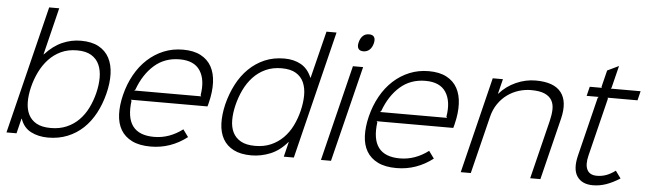

<svg xmlns="http://www.w3.org/2000/svg" viewBox="-51 -1046 4231 1256"><g transform="rotate(5 2064.5 -418.0)"><path d="M649 -309Q631 -238 599.5 -179.5Q568 -121 523.5 -79Q479 -37 421 -13.5Q363 10 293 10Q230 10 181 -15Q132 -40 112 -98H110L86 0H20L227 -839H293L217 -530H219Q272 -588 331 -614Q390 -640 453 -640Q524 -640 570 -615Q616 -590 639.5 -545.5Q663 -501 665 -440.5Q667 -380 649 -309ZM583 -309Q596 -362 596 -410Q596 -458 579.5 -495Q563 -532 527.5 -553.5Q492 -575 434 -575Q375 -575 329 -553.5Q283 -532 248.5 -495Q214 -458 190.5 -410Q167 -362 154 -309Q141 -256 141.5 -209.5Q142 -163 159 -128.5Q176 -94 211.5 -74Q247 -54 306 -54Q364 -54 410 -74Q456 -94 490 -128.5Q524 -163 547 -209.5Q570 -256 583 -309Z M1322 -310Q1320 -302 1318.5 -296Q1317 -290 1315 -284H811L817 -278Q787 -55 984 -55Q1035 -55 1082 -72Q1129 -89 1171 -121L1206 -73Q1153 -32 1093 -11Q1033 10 967 10Q893 10 844.5 -14Q796 -38 771 -80.5Q746 -123 743.5 -182Q741 -241 758 -310Q776 -383 810 -444Q844 -505 891.5 -548.5Q939 -592 997.5 -616Q1056 -640 1124 -640Q1194 -640 1240.5 -615.5Q1287 -591 1311 -547.5Q1335 -504 1337.5 -443Q1340 -382 1322 -310ZM1269 -346 1264 -353Q1281 -455 1242 -515Q1203 -575 1108 -575Q1010 -575 941.5 -515Q873 -455 836 -353L828 -346Z M1907 0H1841L1865 -98H1863Q1814 -40 1753 -15Q1692 10 1628 10Q1558 10 1512 -13.5Q1466 -37 1442 -79Q1418 -121 1415.5 -179.5Q1413 -238 1430 -309Q1448 -380 1479.5 -440.5Q1511 -501 1556.5 -545.5Q1602 -590 1660 -615Q1718 -640 1789 -640Q1852 -640 1898.5 -614Q1945 -588 1969 -530H1971L2048 -839H2114ZM1925 -309Q1938 -362 1938.5 -410Q1939 -458 1923 -495Q1907 -532 1871.5 -553.5Q1836 -575 1777 -575Q1718 -575 1671.5 -553.5Q1625 -532 1590.5 -495Q1556 -458 1533 -410Q1510 -362 1497 -309Q1484 -256 1484 -209.5Q1484 -163 1501 -128.5Q1518 -94 1553.5 -74Q1589 -54 1648 -54Q1706 -54 1751.5 -74Q1797 -94 1831.5 -128.5Q1866 -163 1889 -209.5Q1912 -256 1925 -309Z M2363 -789Q2356 -762 2339.5 -747Q2323 -732 2299 -732Q2275 -732 2266 -747Q2257 -762 2264 -789Q2271 -816 2287 -831Q2303 -846 2327 -846Q2352 -846 2361 -831Q2370 -816 2363 -789ZM2151 0H2085L2240 -629H2307Z M2936 -310Q2934 -302 2932.5 -296Q2931 -290 2929 -284H2425L2431 -278Q2401 -55 2598 -55Q2649 -55 2696 -72Q2743 -89 2785 -121L2820 -73Q2767 -32 2707 -11Q2647 10 2581 10Q2507 10 2458.5 -14Q2410 -38 2385 -80.5Q2360 -123 2357.5 -182Q2355 -241 2372 -310Q2390 -383 2424 -444Q2458 -505 2505.5 -548.5Q2553 -592 2611.5 -616Q2670 -640 2738 -640Q2808 -640 2854.5 -615.5Q2901 -591 2925 -547.5Q2949 -504 2951.5 -443Q2954 -382 2936 -310ZM2883 -346 2878 -353Q2895 -455 2856 -515Q2817 -575 2722 -575Q2624 -575 2555.5 -515Q2487 -455 2450 -353L2442 -346Z M3626 -405 3526 0H3459L3554 -385Q3564 -426 3565 -460.5Q3566 -495 3551.5 -520.5Q3537 -546 3504.5 -560.5Q3472 -575 3415 -575Q3374 -575 3334 -562.5Q3294 -550 3260 -525.5Q3226 -501 3200 -463.5Q3174 -426 3162 -376L3069 0H3003L3158 -630H3225L3201 -533H3203Q3248 -584 3311 -612Q3374 -640 3440 -640Q3560 -640 3607 -579.5Q3654 -519 3626 -405Z M4048 -50Q4001 -20 3958 -5Q3915 10 3871 10Q3799 10 3767 -37.5Q3735 -85 3758 -177L3853 -562L3859 -569H3780L3795 -630H3874L3872 -637L3899 -746L3974 -782L3938 -637L3933 -630H4129L4114 -569H3918L3920 -562L3826 -181Q3811 -120 3828 -87Q3845 -54 3892 -54Q3924 -54 3953 -64.5Q3982 -75 4013 -98Z"/></g></svg>

Font: TypoPRO Sinkin Sans
Style: 300 Light Italic
Weight: 300
Italic angle: -112°
Designer: Keith Bates
Foundry: K-Type
Version: Sinkin Sans (version 1.0)  by Keith Bates   •   © 2014   www